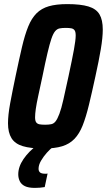

<svg xmlns="http://www.w3.org/2000/svg" viewBox="-20 -716 521 936"><path d="M192 8Q129 8 91 -3.5Q53 -15 36 -42.5Q19 -70 19 -115Q19 -155 29.5 -212Q40 -269 56 -345Q73 -426 87 -486Q101 -546 117.5 -586.5Q134 -627 158 -651Q182 -675 218 -685.5Q254 -696 308 -696Q373 -696 411 -684.5Q449 -673 465 -646Q481 -619 481 -572Q481 -533 471.5 -476.5Q462 -420 445 -343Q428 -264 413.5 -204.5Q399 -145 383 -104.5Q367 -64 343 -39Q319 -14 283 -3Q247 8 192 8ZM200 -108Q217 -108 229.5 -110.5Q242 -113 251 -124.5Q260 -136 269.5 -161Q279 -186 289 -230.5Q299 -275 314 -344Q332 -428 340.5 -474.5Q349 -521 349 -543Q349 -561 343.5 -568.5Q338 -576 327.5 -578Q317 -580 300 -580Q283 -580 270.5 -577.5Q258 -575 248.5 -563.5Q239 -552 230.5 -527Q222 -502 211.5 -457.5Q201 -413 187 -344Q175 -288 166.5 -249Q158 -210 154.5 -185Q151 -160 151 -144Q151 -127 156.5 -119.5Q162 -112 172.5 -110Q183 -108 200 -108ZM150 200Q119 200 101.5 191.5Q84 183 76.5 167.5Q69 152 69 134Q69 97 94.5 59.5Q120 22 163 -10L239 0Q225 10 208.5 28.5Q192 47 180 67.5Q168 88 168 107Q168 118 175 124.5Q182 131 202 131Q204 131 205 131Q206 131 212 130L198 196Q188 198 174.5 199Q161 200 150 200Z"/></svg>

Font: Saira Condensed
Style: Bold Italic
Weight: 700
Width: 3
Italic angle: -12°
Designer: Hector Gatti with collaboration of the Omnibus-Type team
Foundry: Omnibus-Type
Version: Version 1.101